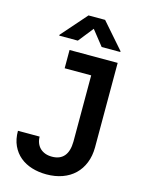

<svg xmlns="http://www.w3.org/2000/svg" viewBox="-139 -1032 840 1122"><g transform="rotate(15 280.5 -470.5)"><path d="M358.7 -616.8H198.2V-727.3H489.3V-215.9Q489 -163.7 472.1 -121.8Q455.3 -79.9 424.7 -50.6Q394.2 -21.3 350.9 -5.7Q307.5 9.9 254.6 9.9Q207.7 9.9 166.5 -2.7Q125.4 -15.3 94.8 -40.7Q64.3 -66.1 46.7 -104Q29.1 -142 29.1 -193.2H160.2Q160.5 -171.5 167.6 -153.9Q174.7 -136.4 187.5 -124.1Q200.3 -111.9 218.4 -105.1Q236.5 -98.4 259.6 -98.4Q307.5 -98.4 332.7 -127.8Q358 -157.3 358.7 -215.9ZM353.3 -951.1H252.8L118.3 -797.7V-792.7H230.8L302.9 -883.6L375 -792.7H487.6V-797.7Z"/></g></svg>

Font: Linik Sans SemiBold
Style: Regular
Weight: 600
Designer: Rasmus Andersson (font), Cristiano Sobral (main changes)
Foundry: rsms
Version: Version 3.018;June 1, 2022;FontCreator 14.0.0.2814 64-bit; t